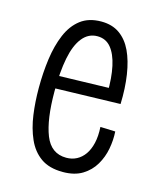

<svg xmlns="http://www.w3.org/2000/svg" viewBox="-89 -605 563 681"><g transform="rotate(15 192.0 -264.5)"><path d="M205 11Q155 11 124 -11Q93 -33 76 -71.5Q59 -110 52.5 -157Q46 -204 46 -255Q46 -311 53 -362Q60 -413 77 -453.5Q94 -494 124 -517Q154 -540 200 -540Q240 -540 267.5 -520.5Q295 -501 311.5 -466Q328 -431 335.5 -382Q343 -333 341 -275L84 -268V-314L306 -320L286 -301Q287 -357 278 -398.5Q269 -440 250 -463Q231 -486 200 -486Q167 -486 145 -458.5Q123 -431 113 -380Q103 -329 103 -258Q103 -155 125.5 -98Q148 -41 204 -41Q225 -41 242 -50Q259 -59 271 -76Q283 -93 289 -118.5Q295 -144 293 -178L348 -176Q350 -145 344 -112.5Q338 -80 321.5 -52Q305 -24 276.5 -6.5Q248 11 205 11Z"/></g></svg>

Font: Bricolage Grotesque 24pt Condensed ExtraLight
Style: Regular
Weight: 250
Width: 3
Designer: Mathieu Triay
Foundry: Atelier Triay
Version: Version 1.001;gftools[0.9.33.dev8+g029e19f]